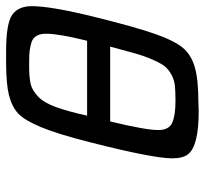

<svg xmlns="http://www.w3.org/2000/svg" viewBox="-41 -618 668 626"><g transform="rotate(-90 293.0 -305.0)"><path d="M89.8 -77.1Q89.8 -140.1 142.1 -345.2Q168.9 -451.2 191.4 -505.1Q213.9 -559.1 235.8 -579.6Q257.8 -600.1 295.9 -609.9Q331.1 -618.7 402.8 -619.1H438Q529.8 -619.1 557.9 -599.1Q585.9 -579.1 585.9 -535.2Q585.9 -473.1 551.5 -333.5Q517.1 -193.8 494.1 -129.9Q473.1 -70.8 450.7 -43.5Q428.2 -16.1 388.2 -4.2Q348.1 7.8 272.9 7.8Q269 7.8 258.5 8.3Q248 8.8 242.2 8.8Q130.4 8.8 103 -25.9Q89.8 -43 89.8 -77.1ZM182.1 -122.1Q182.1 -87.9 206.1 -77.4Q230 -66.9 274.9 -66.9H278.8Q308.6 -66.9 326.9 -68.8Q345.2 -70.8 362.1 -79.8Q378.9 -88.9 388.9 -100.8Q398.9 -112.8 410.9 -139.9Q422.9 -167 431.4 -197Q439.9 -227.1 454.1 -279.8H210Q181.2 -160.2 182.1 -122.1ZM229 -355H473.1Q496.1 -447.8 496.1 -488.8Q496.1 -507.8 489 -520Q481.9 -532.2 467 -536.6Q452.1 -541 439 -542.5Q425.8 -543.9 403.8 -543.9H378.9Q346.7 -543 328.9 -538.1Q311 -533.2 291.5 -515.1Q272 -497.1 257.6 -458.5Q243.2 -419.9 229 -355Z"/></g></svg>

Font: CMU Typewriter Text
Style: BoldItalic
Weight: 700
Italic angle: -14.04°
Version: Version 0.7.0